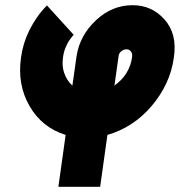

<svg xmlns="http://www.w3.org/2000/svg" viewBox="-20 -520 693 740"><path d="M491 -500Q412 -500 350 -442Q287 -383 275 -303L259 -190Q237 -210 227 -240Q218 -266 223 -300Q226 -323 235 -342Q240 -354 247.5 -365Q255 -376 264 -386L161 -499Q139 -477 122.5 -453Q106 -429 93 -403Q68 -352 61 -298Q46 -194 94 -111Q142 -28 233 0L205 200H366L394 0Q494 -29 564 -111Q599 -152 621 -199Q643 -246 650 -298Q657 -344 648 -380.5Q639 -417 614 -445Q565 -500 491 -500ZM467 -330Q479 -330 485 -321Q491 -313 489 -300Q485 -267 467 -238Q451 -212 421 -190L437 -303Q438 -315 447 -322Q457 -330 467 -330Z"/></svg>

Font: Unageo
Style: Black-Italic
Weight: 900
Designer: Richard Sepsi
Foundry: Richard Sepsi
Version: Version 2.000